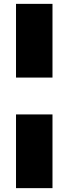

<svg xmlns="http://www.w3.org/2000/svg" viewBox="-20 -831 354 995"><path d="M63 -429V-811H252V-429ZM63 144V-238H252V144Z"/></svg>

Font: Panamera Black
Style: Regular
Weight: 900
Designer: Bastien Sozeau
Foundry: NBR — Bastien Sozeau
Version: Version 3.002; ttfautohint (v1.8.4.7-5d5b);gftools[0.9.33]